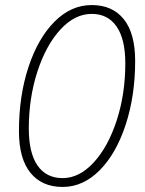

<svg xmlns="http://www.w3.org/2000/svg" viewBox="-20 -730 575 760"><path d="M55 -211Q55 -350 92.5 -464Q130 -578 195.5 -644Q261 -710 343 -710Q425 -710 470 -654Q515 -598 515 -489Q515 -351 477.5 -236.5Q440 -122 374.5 -56Q309 10 228 10Q146 10 100.5 -46Q55 -102 55 -211ZM476 -479Q476 -575 441.5 -625Q407 -675 343 -675Q276 -675 219 -613Q162 -551 128 -446.5Q94 -342 94 -221Q94 -125 128.5 -75Q163 -25 228 -25Q294 -25 351 -87Q408 -149 442 -253.5Q476 -358 476 -479Z"/></svg>

Font: Sarabun Thin
Style: Italic
Weight: 250
Italic angle: -10°
Designer: Suppakit Chalermlarp | Katatrad Co.,Ltd.
Foundry: Cadson Demak Co.,Ltd.
Version: Version 1.000; ttfautohint (v1.6)